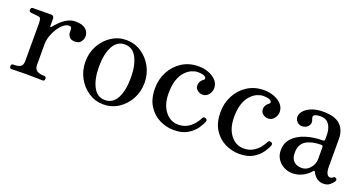

<svg xmlns="http://www.w3.org/2000/svg" viewBox="-33 -852 2392 1273"><g transform="rotate(20 1163.0 -215.0)"><path d="M49 0Q36 0 36 -16Q36 -32 49 -32Q87 -32 102 -43Q117 -54 117 -82V-347Q117 -367 113 -378Q109 -389 97 -390Q89 -391 69.5 -393Q50 -395 43 -396Q30 -397 30 -412Q30 -427 44 -429Q47 -429 65 -429Q83 -429 105.5 -429.5Q128 -430 147 -430Q166 -430 172 -430Q194 -430 194 -407V-355Q194 -352 197 -351Q200 -350 203 -354Q219 -374 239.5 -394Q260 -414 286 -428Q312 -442 343 -442Q390 -442 413.5 -422Q437 -402 437 -370Q437 -352 423.5 -333.5Q410 -315 383 -315Q352 -315 341 -331Q330 -347 330 -358Q330 -361 330 -367Q330 -384 327.5 -392.5Q325 -401 310 -401Q291 -401 271.5 -385Q252 -369 235.5 -343.5Q219 -318 209 -288Q199 -258 199 -230V-84Q199 -55 217.5 -43.5Q236 -32 269 -32Q283 -32 283 -16Q283 0 269 0Q259 0 233.5 -1Q208 -2 158 -2Q116 -2 88 -1Q60 0 49 0Z M701 12Q644 12 596.5 -19Q549 -50 521 -101.5Q493 -153 493 -215Q493 -277 521 -328.5Q549 -380 596.5 -411Q644 -442 701 -442Q759 -442 806.5 -411Q854 -380 882 -328.5Q910 -277 910 -215Q910 -153 882 -101.5Q854 -50 806.5 -19Q759 12 701 12ZM701 -19Q757 -19 785 -73Q813 -127 813 -215Q813 -303 785 -357Q757 -411 701 -411Q646 -411 617.5 -357Q589 -303 589 -215Q589 -127 617.5 -73Q646 -19 701 -19Z M1197 12Q1145 12 1097 -11.5Q1049 -35 1018 -83.5Q987 -132 987 -207Q987 -270 1015 -323.5Q1043 -377 1093.5 -409.5Q1144 -442 1211 -442Q1247 -442 1280 -430Q1313 -418 1334.5 -395Q1356 -372 1356 -340Q1356 -316 1339.5 -295Q1323 -274 1298 -274Q1277 -274 1260.5 -287Q1244 -300 1244 -322Q1244 -350 1272 -370Q1284 -379 1271.5 -391.5Q1259 -404 1217 -404Q1199 -404 1176 -394.5Q1153 -385 1131.5 -362.5Q1110 -340 1096.5 -302Q1083 -264 1083 -207Q1083 -127 1120 -79.5Q1157 -32 1213 -32Q1251 -32 1278.5 -48.5Q1306 -65 1323.5 -87.5Q1341 -110 1348 -126Q1355 -141 1371 -134Q1385 -128 1380 -114Q1372 -91 1351 -61.5Q1330 -32 1293 -10Q1256 12 1197 12Z M1659 12Q1607 12 1559 -11.5Q1511 -35 1480 -83.5Q1449 -132 1449 -207Q1449 -270 1477 -323.5Q1505 -377 1555.5 -409.5Q1606 -442 1673 -442Q1709 -442 1742 -430Q1775 -418 1796.5 -395Q1818 -372 1818 -340Q1818 -316 1801.5 -295Q1785 -274 1760 -274Q1739 -274 1722.5 -287Q1706 -300 1706 -322Q1706 -350 1734 -370Q1746 -379 1733.5 -391.5Q1721 -404 1679 -404Q1661 -404 1638 -394.5Q1615 -385 1593.5 -362.5Q1572 -340 1558.5 -302Q1545 -264 1545 -207Q1545 -127 1582 -79.5Q1619 -32 1675 -32Q1713 -32 1740.5 -48.5Q1768 -65 1785.5 -87.5Q1803 -110 1810 -126Q1817 -141 1833 -134Q1847 -128 1842 -114Q1834 -91 1813 -61.5Q1792 -32 1755 -10Q1718 12 1659 12Z M2034 12Q2002 12 1973.5 -3Q1945 -18 1928 -44.5Q1911 -71 1911 -106Q1911 -158 1944 -192.5Q1977 -227 2032 -244.5Q2087 -262 2153 -262Q2164 -262 2164 -272V-300Q2164 -350 2143.5 -378.5Q2123 -407 2085 -407Q2055 -407 2041.5 -399Q2028 -391 2036 -372Q2049 -344 2032.5 -323.5Q2016 -303 1988 -303Q1966 -303 1952.5 -318Q1939 -333 1939 -352Q1939 -374 1957 -394.5Q1975 -415 2009 -428.5Q2043 -442 2090 -442Q2173 -442 2210.5 -406Q2248 -370 2248 -306V-112Q2248 -78 2257 -62.5Q2266 -47 2279 -47Q2291 -47 2299 -55Q2309 -65 2321 -54Q2329 -46 2321 -34Q2311 -19 2294.5 -6Q2278 7 2250 7Q2226 7 2206 -7Q2186 -21 2174 -46Q2168 -58 2159 -47Q2151 -36 2133 -22Q2115 -8 2090 2Q2065 12 2034 12ZM2079 -42Q2106 -42 2125 -57Q2144 -72 2154 -93Q2164 -114 2164 -133V-217Q2164 -231 2151 -231Q2084 -231 2044 -206Q2004 -181 2004 -122Q2004 -87 2018 -69.5Q2032 -52 2049.5 -47Q2067 -42 2079 -42Z"/></g></svg>

Font: Zen Old Mincho
Style: Regular
Weight: 400
Designer: Yoshimichi Ohira
Foundry: Positype
Version: Version 1.001